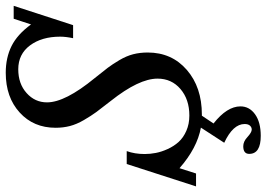

<svg xmlns="http://www.w3.org/2000/svg" viewBox="-182 -566 936 675"><g transform="rotate(-90 286.5 -228.0)"><path d="M221.7 13.2H217.8L190.4 54.2Q250.5 101.6 250.5 148.9Q250.5 180.2 222.7 200.2Q194.8 220.2 147 220.2Q83.5 220.2 83.5 179.7Q83.5 158.7 110.4 158.7Q127 158.7 142.6 173.3Q159.2 188.5 168.9 188.5Q177.2 188.5 182.9 182.1Q188.5 175.8 188.5 163.6Q188.5 122.6 122.6 91.8L175.8 9.8Q104 -3.4 33.2 -65.4L14.6 -7.3H-30.8L47.9 -251H93.3Q83 -222.7 83 -187.5Q83 -168.5 86.9 -148.4Q90.8 -128.4 100.6 -106.9Q110.4 -85.4 125.2 -68.8Q140.1 -52.2 164.3 -41.5Q188.5 -30.8 218.3 -30.8Q274.9 -30.8 311.5 -62Q348.1 -93.3 348.1 -142.6Q348.1 -208 270 -306.6Q244.1 -339.4 230.7 -357.7Q217.3 -376 202.4 -401.6Q187.5 -427.2 181.4 -450.9Q175.3 -474.6 175.3 -501Q175.3 -578.6 229 -627.4Q282.7 -676.3 368.7 -676.3Q421.4 -676.3 462.4 -656Q503.4 -635.7 538.6 -587.4L558.6 -648.4H604L536.1 -439.5H490.2Q495.6 -465.3 495.6 -484.9Q495.6 -549.8 464.8 -591.1Q434.1 -632.3 380.9 -632.3Q330.1 -632.3 297.4 -603Q264.6 -573.7 264.6 -531.2Q264.6 -467.3 350.1 -363.3Q373.5 -334.5 386.2 -317.6Q398.9 -300.8 413.3 -276.4Q427.7 -252 433.8 -228.3Q439.9 -204.6 439.9 -177.2Q439.9 -92.8 378.9 -39.8Q317.9 13.2 221.7 13.2Z"/></g></svg>

Font: Elstob 6pt
Style: Italic
Weight: 400
Italic angle: -20°
Designer: Peter S. Baker
Version: Version 1.015